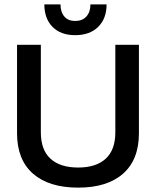

<svg xmlns="http://www.w3.org/2000/svg" viewBox="-20 -849 714 879"><path d="M183 -829H257Q257 -794 274.5 -773.5Q292 -753 324 -753Q357 -753 375.5 -773.5Q394 -794 394 -829H468Q468 -764 429.5 -726Q391 -688 324 -688Q258 -688 220.5 -726Q183 -764 183 -829ZM58 -239V-644H167V-243Q167 -163 211 -122.5Q255 -82 338 -82Q420 -82 464 -122.5Q508 -163 508 -243V-644H616V-239Q616 -118 543.5 -54Q471 10 338 10Q204 10 131 -54Q58 -118 58 -239Z"/></svg>

Font: Kanit
Style: Regular
Weight: 400
Designer: Katatrad Team
Foundry: Cadson Demak
Version: Version 1.001